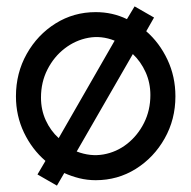

<svg xmlns="http://www.w3.org/2000/svg" viewBox="-20 -552 600 602"><path d="M158.5 30 97.5 -5 122.5 -47.5Q80.5 -83.5 55.2 -136.2Q30 -189 30 -250Q30 -323 63.8 -383Q97.5 -443 154.2 -478.5Q211 -514 280 -514Q333 -514 378 -492L402 -532L463 -497L438.5 -454Q480 -418 505 -365Q530 -312 530 -250Q530 -177.5 496.2 -117.8Q462.5 -58 405.8 -22.5Q349 13 280 13Q253.5 13 228.5 6.8Q203.5 0.5 181.5 -9.5ZM164 -119 339.5 -424.5Q298 -441 257.2 -433.5Q216.5 -426 182.8 -400Q149 -374 128.8 -334.2Q108.5 -294.5 108.5 -246Q108.5 -207.5 123.5 -174.8Q138.5 -142 164 -119ZM220.5 -77Q263.5 -60.5 304.5 -67.8Q345.5 -75 378.8 -101.2Q412 -127.5 431.8 -167Q451.5 -206.5 451.5 -254Q451.5 -292.5 436.5 -325.8Q421.5 -359 396.5 -382.5Z"/></svg>

Font: Urbanist Medium
Style: Regular
Weight: 500
Designer: Corey Hu
Foundry: Corey Hu
Version: Version 1.321; ttfautohint (v1.8.4.7-5d5b)